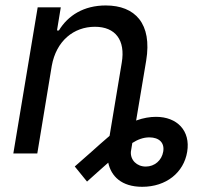

<svg xmlns="http://www.w3.org/2000/svg" viewBox="-20 -573 807 717"><path d="M321.4 -6 259.2 48.7 305 105.1 343.8 70.3C356.9 58.6 370.4 46.5 384.2 34.4C394.9 84.9 433.6 124.6 511 124.6C600.9 124.6 666.2 71.4 679 -6C692.1 -84.9 641.3 -136.7 562.5 -136.7C539.8 -136.7 515.3 -132.5 490.4 -123.6L488.3 -122.5L525.9 -346.6C548.7 -484.7 484.7 -552.6 375 -552.6C292.6 -552.6 234 -515.3 199.9 -459.2H192.8L207 -545.5H120.7L29.8 0H119.3L173.3 -327.1C190 -420.1 255 -473 334.5 -473C411.2 -473 448.9 -422.9 434.7 -339.1L389.2 -65.7C366.5 -46.2 343.8 -26.3 321.4 -6ZM468.8 -6.7 474.1 -39.1C493.6 -51.5 514.2 -60 538 -60C574.2 -59.7 595.2 -40.1 589.5 -6.7C584.2 25.6 557.5 49 524.5 49C490.8 49 466.3 24.5 468.8 -6.7Z"/></svg>

Font: Margiela Sans Text
Style: Italic
Weight: 400
Italic angle: -9.39999°
Designer: Stefan Endress, Andreas Faust
Version: Version 1.100;FEAKit 1.0